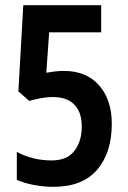

<svg xmlns="http://www.w3.org/2000/svg" viewBox="-20 -710 494 742"><path d="M186 12Q148 12 109.5 4.5Q71 -3 45 -15V-123Q72 -108 106.5 -99Q141 -90 180 -90Q239 -90 267.5 -127Q296 -164 296 -221Q296 -276 267.5 -305.5Q239 -335 184 -335Q161 -335 137.5 -330.5Q114 -326 93 -320L51 -357L70 -690H371V-585H170L159 -429Q177 -432 193.5 -434Q210 -436 226 -436Q314 -436 363 -380Q412 -324 412 -232Q412 -120 355.5 -54Q299 12 186 12Z"/></svg>

Font: Noto Sans Kannada ExtraCondensed SemiBold
Style: Regular
Weight: 600
Width: 2
Designer: Jelle Bosma - Monotype Design Team
Foundry: Monotype Imaging Inc.
Version: Version 2.005; ttfautohint (v1.8.4.7-5d5b)